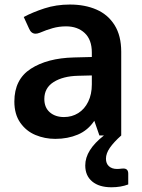

<svg xmlns="http://www.w3.org/2000/svg" viewBox="-20 -585 615 829"><path d="M512.7 142.6Q533.7 142.6 533.7 165V211.4Q501.5 223.6 461.4 223.6Q408.2 223.6 378.2 198.7Q348.1 173.8 348.1 129.4Q348.1 95.7 368.2 63.7Q388.2 31.7 428.7 0H409.2L387.2 -63.5Q359.9 -22.5 316.2 -3.9Q272.5 14.6 218.8 14.6Q173.3 14.6 133.1 -2.2Q92.8 -19 67.4 -55.4Q42 -91.8 42 -146.5Q42 -242.2 113 -288.1Q184.1 -334 298.3 -336.9L376.5 -338.9V-358.4Q376.5 -413.6 345.7 -442.4Q314.9 -471.2 265.1 -471.2Q234.9 -471.2 207.3 -463.4Q179.7 -455.6 151.4 -443.4Q141.1 -439.5 133.8 -439.5Q114.7 -439.5 105.5 -461.4L82.5 -511.7Q121.1 -532.2 171.9 -548.8Q222.7 -565.4 281.7 -565.4Q346.7 -565.4 396.5 -543.7Q446.3 -522 474.9 -476.3Q503.4 -430.7 503.4 -361.3V0Q471.2 28.8 454.3 53.2Q437.5 77.6 437.5 100.1Q437.5 121.1 450.4 132.8Q463.4 144.5 485.4 144.5Q494.6 144.5 504.4 143.1Q507.3 142.6 512.7 142.6ZM376.5 -220.7V-259.3L316.9 -257.8Q252.4 -256.3 211.9 -231Q171.4 -205.6 171.4 -157.7Q171.4 -120.6 195.1 -100.1Q218.8 -79.6 256.3 -79.6Q290.5 -79.6 317.9 -96.7Q345.2 -113.8 360.8 -145.8Q376.5 -177.7 376.5 -220.7Z"/></svg>

Font: Lycee Sans SemiBold
Style: Regular
Weight: 600
Designer: Justin Alvin
Foundry: Alkove Design
Version: Version 1.030